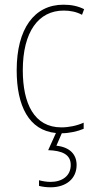

<svg xmlns="http://www.w3.org/2000/svg" viewBox="-20 -557 401 817"><path d="M306 145C306 99 276 69 220 63L243 10C274 10 311 2 336 -9V-35C307 -22 273 -15 241 -15C125 -15 77 -117 77 -258C77 -422 144 -512 251 -512C278 -512 305 -507 329 -494L338 -518C312 -531 284 -537 250 -537C126 -537 51 -435 51 -258C51 -106 103 -2 218 9L185 82C244 84 281 100 281 145C281 192 244 217 195 217C179 217 161 214 146 210V234C161 238 179 240 195 240C262 240 306 203 306 145Z"/></svg>

Font: Noto Sans Hebrew Condensed Thin
Style: Regular
Weight: 100
Width: 3
Designer: Monotype Design Team
Foundry: Monotype Imaging Inc.
Version: Version 2.004